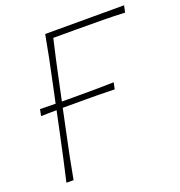

<svg xmlns="http://www.w3.org/2000/svg" viewBox="-129 -822 871 931"><g transform="rotate(-20 306.5 -356.5)"><path d="M56 0Q70.5 -61 82.5 -117Q94.5 -173 108.5 -238L131.5 -347Q112.5 -347 92.2 -346.5Q72 -346 51 -345.5L58 -379.5Q78.5 -379 98.8 -378.5Q119 -378 138 -378L158 -472.5Q172.5 -539.5 183.8 -596Q195 -652.5 206 -713H613L605.5 -678Q552.5 -680.5 492.2 -681.2Q432 -682 349.5 -682H236.5Q224 -630 213.2 -579.8Q202.5 -529.5 190 -472L170 -377.5Q184.5 -377.5 198 -377.5Q211.5 -377.5 224.5 -377.5H270.5Q307.5 -377.5 349.8 -377.8Q392 -378 438 -379.5L431 -345.5Q385.5 -347 343.5 -347.2Q301.5 -347.5 264.5 -347.5H218.5Q205.5 -347.5 191.8 -347.5Q178 -347.5 163.5 -347.5L140.5 -238Q126.5 -173 115.2 -117Q104 -61 93 0Z"/></g></svg>

Font: Commissioner Flair Thin
Style: Italic
Weight: 100
Italic angle: -12°
Designer: Kostas Bartsokas
Foundry: Kostas Bartsokas
Version: Version 1.000; ttfautohint (v1.8.3)